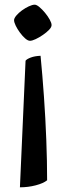

<svg xmlns="http://www.w3.org/2000/svg" viewBox="-20 -527 280 819"><path d="M65 272 89 -268Q94 -275 111 -281.5Q128 -288 153 -289Q161 -207 167.5 -114.5Q174 -22 177.5 70Q181 162 181 242Q165 255 132.5 263.5Q100 272 65 272ZM108 -353Q99 -353 87.5 -363Q76 -373 65 -388Q54 -403 47 -417.5Q40 -432 40 -441Q40 -449 49.5 -460.5Q59 -472 73.5 -482.5Q88 -493 103 -500Q118 -507 128 -507Q136 -507 148 -497Q160 -487 172 -472.5Q184 -458 192 -443.5Q200 -429 200 -420Q200 -411 189.5 -400Q179 -389 163 -378Q147 -367 132 -360Q117 -353 108 -353Z"/></svg>

Font: Texturina Medium
Style: Regular
Weight: 500
Designer: Guillermo Torres Carreño
Foundry: Omnibus-Type
Version: Version 1.003